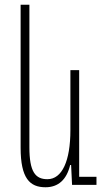

<svg xmlns="http://www.w3.org/2000/svg" viewBox="-20 -780 428 810"><path d="M172 10C225 10 261 -21 276 -84H280L284 0H387V-34H314V-484H277V-231C277 -101 242 -24 180 -24C129 -24 104 -55 104 -159V-760H67V-157C67 -27 106 10 172 10Z"/></svg>

Font: Noto Sans Armenian ExtraCondensed ExtraLight
Style: Regular
Weight: 200
Width: 2
Designer: Monotype Design Team
Foundry: Monotype Imaging Inc.
Version: Version 2.008